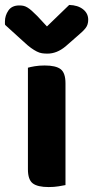

<svg xmlns="http://www.w3.org/2000/svg" viewBox="-52 -749 377 777"><path d="M145 8Q100 8 80.5 -7Q61 -22 61 -64V-475Q71 -478 89 -481Q107 -484 129 -484Q174 -484 193.5 -469Q213 -454 213 -412V0Q203 2 185 5Q167 8 145 8ZM138 -642 228 -729Q263 -728 284 -711.5Q305 -695 305 -669Q305 -649 294.5 -635.5Q284 -622 261 -603L213 -561Q178 -532 140 -532Q128 -532 118 -533.5Q108 -535 97 -540.5Q86 -546 73.5 -555Q61 -564 45 -579L-31 -648Q-32 -650 -32 -654Q-32 -658 -32 -662Q-32 -686 -18 -706.5Q-4 -727 26 -727Q35 -727 42.5 -725.5Q50 -724 58.5 -719Q67 -714 76.5 -705.5Q86 -697 99 -684Z"/></svg>

Font: Baloo Paaji 2
Style: Bold
Weight: 700
Designer: Shuchita Grover, Noopur Datye and Ek Type
Foundry: Ek Type
Version: Version 1.640;hotconv 1.0.111;makeotfexe 2.5.65597; ttfautoh